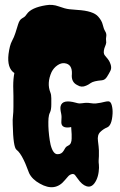

<svg xmlns="http://www.w3.org/2000/svg" viewBox="-20 -768 500 802"><path d="M261.7 -235.4Q234.4 -235.4 236.3 -260.7Q238.3 -281.2 235.4 -293.9Q230.5 -315.4 233.4 -325.2Q241.2 -354.5 296.9 -338.9Q306.6 -335.9 312.5 -335.9Q318.4 -335.9 324.2 -336.9Q341.8 -339.8 356 -337.4Q370.1 -335 380.9 -335.9Q391.6 -336.9 400.9 -338.9Q410.2 -340.8 418 -342.8Q425.8 -344.7 432.6 -344.7Q442.4 -344.7 446.8 -328.6Q451.2 -312.5 450.2 -293Q447.3 -243.2 426.8 -235.4Q412.1 -229.5 398.9 -216.8Q385.7 -204.1 389.2 -179.2Q392.6 -154.3 393.1 -140.1Q393.6 -126 393.1 -115.7Q392.6 -105.5 392.1 -98.1Q391.6 -90.8 393.1 -79.6Q394.5 -68.4 392.1 -49.8Q389.6 -31.2 382.8 -16.6Q366.2 18.6 340.8 9.8Q322.3 3.9 304.7 -21.5Q298.8 -30.3 293.5 -36.6Q288.1 -43 279.3 -40.5Q270.5 -38.1 264.2 -30.8Q257.8 -23.4 251 -15.6Q210 35.2 146.5 -1Q114.3 -18.6 101.6 -44.9Q96.7 -56.6 91.3 -71.3Q85.9 -85.9 79.1 -99.6Q63.5 -131.8 48.8 -142.6Q35.2 -153.3 33.2 -248Q32.2 -268.6 34.2 -283.7Q36.1 -298.8 36.1 -322.3V-367.2Q36.1 -388.7 35.2 -408.2Q35.2 -439.5 40 -462.9Q8.8 -483.4 15.6 -542Q20.5 -579.1 29.8 -596.2Q39.1 -613.3 44.4 -630.4Q49.8 -647.5 55.7 -666.5Q61.5 -685.5 72.3 -691.4Q83 -697.3 85.9 -701.2Q88.9 -705.1 91.8 -709Q110.4 -736.3 171.9 -746.1Q199.2 -751 225.6 -741.2Q252 -731.4 269.5 -729.5Q287.1 -727.5 302.7 -726.6Q370.1 -722.7 390.6 -698.2Q405.3 -681.6 409.2 -664.6Q413.1 -647.5 419.4 -637.2Q425.8 -627 423.8 -615.7Q421.9 -604.5 423.3 -597.2Q424.8 -589.8 421.9 -582Q418.9 -574.2 416 -566.4Q410.2 -545.9 417.5 -537.1Q424.8 -528.3 430.7 -521Q436.5 -513.7 439.5 -505.9Q448.2 -486.3 441.4 -472.7Q434.6 -459 426.3 -446.3Q418 -433.6 405.3 -432.6Q371.1 -429.7 359.4 -421.4Q347.7 -413.1 339.8 -410.2Q320.3 -401.4 303.7 -412.1Q276.4 -424.8 280.3 -459Q282.2 -500 250 -503.9Q235.4 -505.9 219.7 -495.1Q204.1 -484.4 195.3 -466.8Q174.8 -420.9 190.4 -381.8Q194.3 -372.1 194.3 -357.4V-332Q194.3 -309.6 189 -298.8Q183.6 -288.1 182.6 -273.9Q181.6 -259.8 182.1 -241.2Q182.6 -222.7 185.1 -201.7Q187.5 -180.7 191.4 -163.1Q202.1 -122.1 221.7 -124Q237.3 -124 246.1 -138.7Q249 -144.5 252.9 -150.4Q256.8 -156.2 264.6 -159.7Q272.5 -163.1 275.9 -170.9Q279.3 -178.7 279.3 -189.5Q280.3 -201.2 277.3 -237.3Q269.5 -235.4 261.7 -235.4Z"/></svg>

Font: Creepster
Style: Regular
Weight: 400
Designer: Font Diner, Inc
Foundry: Font Diner, Inc
Version: Version 1.002